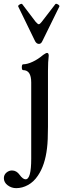

<svg xmlns="http://www.w3.org/2000/svg" viewBox="-85 -706 337 997"><path d="M117.2 -478Q105 -478 97.2 -492.2L9.8 -671.9Q7.3 -677.2 17.3 -682.9Q27.3 -688.5 30.8 -684.1L100.1 -592.8Q111.3 -580.1 116.2 -580.1Q122.1 -580.1 131.8 -592.8L202.1 -684.1Q205.6 -689 215.6 -683.1Q225.6 -677.2 223.1 -671.9L134.8 -492.2Q128.4 -478 117.2 -478ZM-1 271Q-25.4 271 -45.2 256.1Q-64.9 241.2 -64.9 219.2Q-64.9 201.7 -51.8 190.4Q-38.6 179.2 -22.9 179.2Q1 179.2 17.1 202.1Q33.7 225.1 47.9 225.1Q77.1 225.1 77.1 118.2V-277.8Q77.1 -341.8 35.2 -341.8Q28.3 -341.8 28.3 -356.9Q28.3 -372.1 35.2 -372.1Q56.6 -372.1 84.7 -385.3Q112.8 -398.4 139.2 -420.9Q153.8 -431.2 159.2 -431.2Q168 -431.2 168 -417Q164.1 -386.2 164.1 -337.9V-47.9Q164.1 24.4 159.2 63Q148.9 151.9 111.8 206.1Q90.3 238.3 60.5 254.6Q30.8 271 -1 271Z"/></svg>

Font: Junicode SmCond Medium
Style: Regular
Weight: 500
Width: 4
Designer: Peter S. Baker
Version: Version 2.206